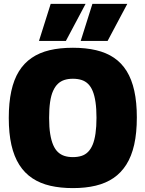

<svg xmlns="http://www.w3.org/2000/svg" viewBox="-20 -955 746 985"><path d="M354 -149Q378 -149 397.5 -155Q417 -161 431.5 -175.5Q446 -190 455.5 -213Q465 -236 470 -270.5Q475 -305 475 -351Q475 -397 470 -431Q465 -465 455.5 -488Q446 -511 431.5 -525Q417 -539 397.5 -545Q378 -551 354 -551Q330 -551 311 -545Q292 -539 277.5 -525.5Q263 -512 252.5 -489Q242 -466 237 -431.5Q232 -397 232 -350Q232 -302 237.5 -268Q243 -234 253 -211Q263 -188 277.5 -174.5Q292 -161 311 -155Q330 -149 354 -149ZM354 10Q290 10 238 -2Q186 -14 146 -40.5Q106 -67 79 -109.5Q52 -152 38.5 -211.5Q25 -271 25 -350Q25 -428 38 -487.5Q51 -547 77 -589Q103 -631 142.5 -658Q182 -685 234.5 -697.5Q287 -710 354 -710Q420 -710 473 -697.5Q526 -685 565 -658.5Q604 -632 630 -590Q656 -548 669 -489Q682 -430 682 -353Q682 -273 668.5 -213Q655 -153 628 -110.5Q601 -68 562 -41.5Q523 -15 471 -2.5Q419 10 354 10ZM394 -745 454 -935H633L532 -745ZM180 -745 240 -935H419L318 -745Z"/></svg>

Font: Georama ExtraCondensed Thin ExtraBold
Style: Regular
Weight: 800
Version: Version 1.001